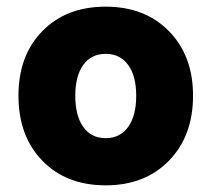

<svg xmlns="http://www.w3.org/2000/svg" viewBox="-20 -538 632 574"><path d="M35.2 -252Q35.2 -372.1 106.7 -445.1Q178.2 -518.1 295.9 -518.1Q413.1 -518.1 485.1 -444.8Q557.1 -371.6 557.1 -252Q557.1 -131.3 485.1 -57.6Q413.1 16.1 295.9 16.1Q178.2 16.1 106.7 -57.4Q35.2 -130.9 35.2 -252ZM387.2 -252Q387.2 -311 363 -344Q338.9 -377 295.9 -377Q252.9 -377 229 -344Q205.1 -311 205.1 -252Q205.1 -191.9 229 -158.4Q252.9 -125 295.9 -125Q338.9 -125 363 -158.4Q387.2 -191.9 387.2 -252Z"/></svg>

Font: Overused Grotesk ExtraBold
Style: Regular
Weight: 800
Version: Version 0.002